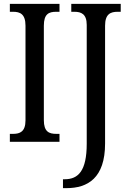

<svg xmlns="http://www.w3.org/2000/svg" viewBox="-20 -734 669 994"><path d="M31 0H288V-41H271C234 -41 207 -52 207 -112V-601C207 -662 233 -673 271 -673H288V-714H31V-673H48C83 -673 112 -662 112 -601V-111C112 -52 83 -41 48 -41H31ZM306 240H324C434 240 524 188 524 9V-601C524 -662 553 -673 589 -673H605V-714H349V-673H365C400 -673 429 -662 429 -605V10C429 151 385 194 315 194H306Z"/></svg>

Font: Noto Serif Lao Condensed
Style: Regular
Weight: 400
Width: 3
Designer: Monotype Design Team
Foundry: Monotype Imaging Inc.
Version: Version 2.003